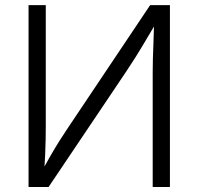

<svg xmlns="http://www.w3.org/2000/svg" viewBox="-20 -748 794 768"><path d="M659.7 0H590.8V-460.9Q590.8 -482.4 591.6 -513.4Q592.3 -544.4 594 -583.5Q595.7 -622.6 596.7 -667.5L609.9 -665.5Q581.1 -617.2 559.6 -580.8Q538.1 -544.4 520 -515.9Q502 -487.3 483.9 -460.4L174.3 0H94.2V-727.5H163.1V-244.1Q163.1 -221.2 162.6 -191.4Q162.1 -161.6 160.6 -127.9Q159.2 -94.2 156.7 -59.1L145.5 -60.1Q164.6 -94.7 182.9 -126.5Q201.2 -158.2 218.3 -185.3Q235.4 -212.4 249 -232.4L580.6 -727.5H659.7Z"/></svg>

Font: Inter 16pt Light
Style: Regular
Weight: 300
Version: Version 4.001;git-66647c0bb